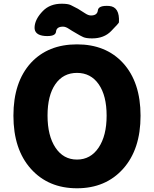

<svg xmlns="http://www.w3.org/2000/svg" viewBox="-20 -996 826 1030"><path d="M146 -659Q238 -758 393 -758Q548 -758 640 -658Q734 -555 734 -375Q734 -195 640.5 -90.5Q547 14 393 14Q239 14 145.5 -90.5Q52 -195 52 -375.5Q52 -556 146 -659ZM277.5 -204Q320 -140 393 -140Q466 -140 509 -204Q552 -268 552 -375.5Q552 -483 509.5 -544Q467 -605 393 -605Q319 -605 277 -544.5Q235 -484 235 -376Q235 -268 277.5 -204ZM474 -790Q442 -790 426.5 -797Q411 -804 388 -818Q365 -831 348.5 -842Q332 -853 318 -853Q283 -853 280.5 -826Q278 -799 220 -803Q163 -808 165.5 -851Q168 -894 210 -937Q248 -976 311 -976Q344 -976 359 -969Q374 -962 398 -949Q421 -935 437.5 -924Q454 -913 468 -913Q502 -913 505 -940.5Q508 -968 566 -964Q623 -959 618 -876Q618 -872 576 -829Q538 -790 474 -790Z"/></svg>

Font: Resource Han Rounded KR Heavy
Style: Regular
Weight: 900
Designer: Cyano Hao (round all glyphs); Ryoko NISHIZUKA 西塚涼子 (kana, bopomofo & ideographs); Paul D. Hunt (Latin, Greek & Cyrillic)
Foundry: Cyano Hao
Version: 0.990